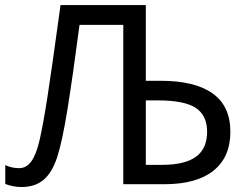

<svg xmlns="http://www.w3.org/2000/svg" viewBox="-20 -734 976 765"><path d="M897.9 -209Q897.9 -107.9 830.6 -54Q763.2 0 634.8 0H471.2V-634.8H296.9Q269.5 -427.2 248.8 -298.3Q228 -169.4 207.8 -107.7Q187.5 -45.9 153.3 -17.3Q119.1 11.2 65.9 11.2Q32.2 11.2 1 -1V-76.2Q26.4 -64 56.2 -64Q84.5 -64 104.2 -90.3Q124 -116.7 137.7 -175.8Q151.4 -234.9 168.7 -345.5Q186 -456.1 221.2 -713.9H561V-412.1H620.1Q756.8 -412.1 827.4 -361.6Q897.9 -311 897.9 -209ZM561 -77.1H624Q716.8 -77.1 761 -109.6Q805.2 -142.1 805.2 -209Q805.2 -274.4 759.8 -304.2Q714.4 -334 608.9 -334H561Z"/></svg>

Font: Noto Sans Southeast Asian
Style: Regular
Weight: 400
Designer: Monotype Design Team
Foundry: Monotype Imaging Inc.
Version: Version 1.06 uh; ttfautohint (v1.4.1)